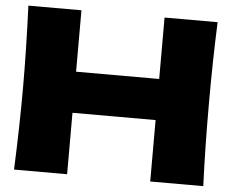

<svg xmlns="http://www.w3.org/2000/svg" viewBox="-52 -786 1021 847"><g transform="rotate(5 459.0 -363.0)"><path d="M878 -726Q871 -557 871 -363Q871 -169 878 0H643V-272H275V0H40Q48 -194 48 -363Q48 -532 40 -726H275V-454H643V-726Z"/></g></svg>

Font: Dela Gothic One
Style: Regular
Weight: 400
Designer: aratakana
Foundry: aratakana
Version: Version 1.004